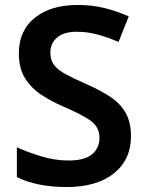

<svg xmlns="http://www.w3.org/2000/svg" viewBox="-20 -744 590 774"><path d="M508 -195Q508 -100 439 -45Q370 10 248 10Q130 10 48 -30V-150Q93 -130 147 -113.5Q201 -97 257 -97Q321 -97 351 -122Q381 -147 381 -188Q381 -233 343 -259Q305 -285 232 -316Q188 -335 148 -361Q108 -387 82 -427Q56 -467 56 -529Q56 -621 120.5 -672.5Q185 -724 293 -724Q350 -724 399.5 -712Q449 -700 499 -678L458 -575Q413 -594 372.5 -605Q332 -616 289 -616Q237 -616 210 -592.5Q183 -569 183 -532Q183 -502 198 -482Q213 -462 244.5 -445Q276 -428 326 -406Q383 -381 424 -354Q465 -327 486.5 -289Q508 -251 508 -195Z"/></svg>

Font: Noto Sans Tamil SemiBold
Style: Regular
Weight: 600
Designer: Jelle Bosma - Monotype Design Team
Foundry: Monotype Imaging Inc.
Version: Version 2.004; ttfautohint (v1.8.4.7-5d5b)